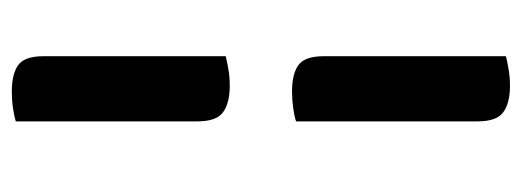

<svg xmlns="http://www.w3.org/2000/svg" viewBox="-306 -418 904 333"><g transform="rotate(90 146.5 -251.0)"><path d="M190 -312Q181 -309 167 -307Q153 -305 138 -305Q108 -305 92.5 -316Q77 -327 77 -360V-676Q85 -678 99 -680.5Q113 -683 128 -683Q158 -683 174 -671.5Q190 -660 190 -627ZM190 174Q181 177 167 179Q153 181 138 181Q108 181 92.5 170Q77 159 77 126V-190Q85 -192 99 -194.5Q113 -197 128 -197Q158 -197 174 -185.5Q190 -174 190 -141Z"/></g></svg>

Font: Baloo Thambi 2 SemiBold
Style: Regular
Weight: 600
Designer: Aadarsh Rajan and Ek Type
Foundry: Ek Type
Version: Version 1.640;hotconv 1.0.111;makeotfexe 2.5.65597; ttfautoh